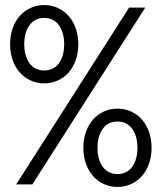

<svg xmlns="http://www.w3.org/2000/svg" viewBox="-20 -730 640 760"><path d="M44 0H108L555 -700H491ZM155 -400Q184 -400 209 -411.5Q234 -423 252 -443.5Q270 -464 280 -492.5Q290 -521 290 -555Q290 -589 280 -617.5Q270 -646 252 -666.5Q234 -687 209 -698.5Q184 -710 155 -710Q126 -710 101 -698.5Q76 -687 58 -666.5Q40 -646 30 -617.5Q20 -589 20 -555Q20 -521 30 -492.5Q40 -464 58 -443.5Q76 -423 101 -411.5Q126 -400 155 -400ZM155 -451Q118 -451 97 -479.5Q76 -508 76 -555Q76 -602 97 -630.5Q118 -659 155 -659Q192 -659 213 -630.5Q234 -602 234 -555Q234 -508 213 -479.5Q192 -451 155 -451ZM445 10Q474 10 499 -1.5Q524 -13 542 -33.5Q560 -54 570 -82.5Q580 -111 580 -145Q580 -179 570 -207.5Q560 -236 542 -256.5Q524 -277 499 -288.5Q474 -300 445 -300Q416 -300 391 -288.5Q366 -277 348 -256.5Q330 -236 320 -207.5Q310 -179 310 -145Q310 -111 320 -82.5Q330 -54 348 -33.5Q366 -13 391 -1.5Q416 10 445 10ZM445 -41Q408 -41 387 -69.5Q366 -98 366 -145Q366 -192 387 -220.5Q408 -249 445 -249Q482 -249 503 -220.5Q524 -192 524 -145Q524 -98 503 -69.5Q482 -41 445 -41Z"/></svg>

Font: CommitMonoV143 ExtLt
Style: Regular
Weight: 200
Monospace: yes
Designer: Eigil Nikolajsen
Foundry: Eigil Nikolajsen
Version: Version 1.143